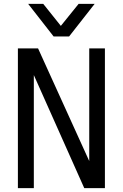

<svg xmlns="http://www.w3.org/2000/svg" viewBox="-20 -980 640 1000"><path d="M73.2 0ZM526.4 0H418.9L156.2 -588.9V0H73.2V-728H178.2L444.8 -141.1V-728H526.4ZM205.1 -960 296.9 -845.2 389.6 -960H473.1L339.8 -790H259.3L126.5 -960Z"/></svg>

Font: Oxygen Mono
Style: Regular
Weight: 400
Designer: Vernon Adams
Foundry: Vernon Adams
Version: Version 0.201; ttfautohint (v0.8) -r 50 -G 200 -x